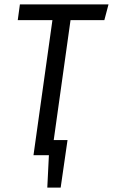

<svg xmlns="http://www.w3.org/2000/svg" viewBox="-20 -708 515 876"><path d="M70.8 -688H475.1L456.1 -616.2H301.8L225.1 -68.8H288.1L256.8 147.9H195.8L203.1 0H132.8L219.2 -616.2H61Z"/></svg>

Font: Fira Sans Compressed Book
Style: Italic
Weight: 350
Width: 3
Italic angle: -8°
Designer: Carrois Corporate & Edenspiekermann AG
Foundry: Carrois Corporate GbR & Edenspiekermann AG
Version: Version 4.203;PS 004.203;hotconv 1.0.88;makeotf.lib2.5.64775